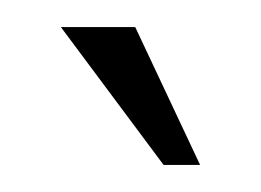

<svg xmlns="http://www.w3.org/2000/svg" viewBox="-20 -675 193 142"><path d="M101 -553 25 -655H80L128 -553Z"/></svg>

Font: Tajawal Light
Style: Regular
Weight: 300
Designer: Boutros Fonts
Foundry: Created by Boutros International 2017
Version: Version 1.700